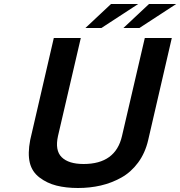

<svg xmlns="http://www.w3.org/2000/svg" viewBox="-20 -920 901 960"><path d="M270 -240Q254 -168 288.5 -134Q323 -100 398 -100Q558 -100 590 -240L704 -730H839L721 -220Q706 -155 670.5 -107Q635 -59 586.5 -32Q538 -5 484 7.5Q430 20 370 20Q310 20 262.5 8Q215 -4 177.5 -32.5Q140 -61 129 -106.5Q118 -152 131 -220L249 -730H384ZM861 -900 677 -780H597L725 -900ZM671 -900 487 -780H407L535 -900Z"/></svg>

Font: Miedinger
Style: Bold-Italic
Weight: 700
Italic angle: -13°
Version: Version 001.000